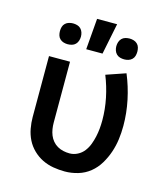

<svg xmlns="http://www.w3.org/2000/svg" viewBox="-113 -847 827 944"><g transform="rotate(15 300.0 -375.0)"><path d="M304 8Q275 8 245.5 3Q216 -2 189.5 -15Q163 -28 141.5 -49Q120 -70 107 -96Q94 -122 88.5 -151.5Q83 -181 83 -210V-520H190V-210Q190 -194 192.5 -178Q195 -162 201 -147Q207 -132 217.5 -119.5Q228 -107 242 -99Q256 -91 272 -87.5Q288 -84 304 -84Q325 -84 344.5 -94Q364 -104 377 -121Q390 -138 397.5 -158Q405 -178 409.5 -198.5Q414 -219 416 -240Q418 -261 418 -283Q418 -339 406.5 -395Q395 -451 374 -503L473 -537Q498 -477 511.5 -412.5Q525 -348 525 -283Q525 -248 520.5 -214Q516 -180 505 -147.5Q494 -115 476 -85Q458 -55 431.5 -33.5Q405 -12 371.5 -2Q338 8 304 8ZM444 -600Q433 -600 422.5 -603Q412 -606 404.5 -613.5Q397 -621 393.5 -631.5Q390 -642 390 -653Q390 -664 393.5 -674.5Q397 -685 404.5 -692.5Q412 -700 422.5 -703Q433 -706 444 -706Q454 -706 464.5 -703Q475 -700 483 -692.5Q491 -685 494 -674.5Q497 -664 497 -653Q497 -642 494 -631.5Q491 -621 483 -613.5Q475 -606 464.5 -603Q454 -600 444 -600ZM156 -600Q146 -600 135.5 -603Q125 -606 117 -613.5Q109 -621 106 -631.5Q103 -642 103 -653Q103 -664 106 -674.5Q109 -685 117 -692.5Q125 -700 135.5 -703Q146 -706 156 -706Q167 -706 177.5 -703Q188 -700 195.5 -692.5Q203 -685 206.5 -674.5Q210 -664 210 -653Q210 -642 206.5 -631.5Q203 -621 195.5 -613.5Q188 -606 177.5 -603Q167 -600 156 -600ZM251 -600 264 -758H366L334 -600Z"/></g></svg>

Font: Iosevka Semibold Extended
Style: Regular
Weight: 600
Width: 7
Monospace: yes
Designer: Belleve Invis
Foundry: Belleve Invis
Version: Version 32.5.0; ttfautohint (v1.8.4)